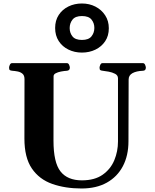

<svg xmlns="http://www.w3.org/2000/svg" viewBox="-20 -1049 873 1083"><path d="M705.6 -600.6 704.6 -252Q704.6 -171.4 673.1 -111.6Q641.6 -51.8 582.5 -18.8Q523.4 14.2 439.9 14.2Q348.1 14.2 274.9 -11.5Q201.7 -37.1 159.7 -98.6Q117.7 -160.2 117.7 -267.6L118.2 -602.5Q118.2 -623.5 106.9 -633.1Q95.7 -642.6 79.8 -645.8Q64 -648.9 48.8 -649.9Q38.6 -650.9 34.9 -654.1Q31.2 -657.2 31.2 -668Q31.2 -673.3 35.4 -683.1Q39.6 -692.9 47.9 -692.9H357.4Q365.7 -692.9 369.9 -683.1Q374 -673.3 374 -668Q374 -651.4 357.9 -649.9Q341.3 -648.9 323.7 -645.5Q306.2 -642.1 294.2 -635.7Q282.2 -629.4 282.2 -618.7L281.7 -255.9Q281.7 -132.3 321.3 -82Q360.8 -31.7 441.9 -31.7Q514.2 -31.7 559.1 -63.5Q604 -95.2 624.8 -145.3Q645.5 -195.3 645.5 -251V-607.4Q645.5 -624 629.4 -632.6Q613.3 -641.1 593 -644.8Q572.8 -648.4 559.1 -649.9Q548.8 -650.9 545.2 -654.1Q541.5 -657.2 541.5 -668Q541.5 -673.3 545.7 -683.1Q549.8 -692.9 558.1 -692.9H786.1Q794.4 -692.9 798.6 -683.1Q802.7 -673.3 802.7 -668Q802.7 -650.4 786.6 -649.9Q749 -648.4 727.3 -636.4Q705.6 -624.3 705.6 -600.6ZM442.1 -752.4Q400.4 -752.4 366 -769.3Q331.5 -786.1 311.3 -817.3Q291 -848.6 291 -891.1Q291 -933.6 311.3 -964.6Q331.5 -995.6 366 -1012.5Q400.4 -1029.3 442.2 -1029.3Q484.1 -1029.3 518.4 -1011.7Q552.7 -994.1 573.2 -962.6Q593.8 -931.2 593.8 -889.6Q593.8 -847.1 573.3 -816.5Q552.8 -785.8 518.4 -769.1Q483.9 -752.4 442.1 -752.4ZM442.2 -823.7Q480.1 -823.7 496.1 -844Q512.2 -864.3 512.2 -891.6Q512.2 -918.9 496.1 -938.7Q480.1 -958.5 442.2 -958.5Q404.8 -958.5 388.9 -938.2Q373 -917.9 373 -890.6Q373 -863.3 388.9 -843.5Q404.8 -823.7 442.2 -823.7Z"/></svg>

Font: Gelasio
Style: Regular
Weight: 400
Designer: Eben Sorkin
Foundry: Eben Sorkin
Version: Version 1.008